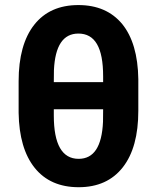

<svg xmlns="http://www.w3.org/2000/svg" viewBox="-20 -741 630 770"><path d="M534.7 -423.8C533.2 -520 511.7 -593.3 470.2 -644.5C428.2 -695.3 369.6 -720.7 294.4 -720.7C217.8 -720.7 158.7 -694.3 117.2 -641.6C75.7 -588.9 54.7 -513.2 54.7 -415V-288.6C56.2 -193.4 77.6 -119.6 119.1 -67.9C160.6 -16.1 219.7 9.8 295.4 9.8C372.1 9.8 431.2 -17.1 472.7 -70.3C514.2 -123.5 534.7 -198.7 534.7 -296.9ZM196.3 -459.5C200.7 -557.6 233.4 -606.4 294.4 -606.4C360.8 -606.4 393.6 -550.8 393.6 -435.1V-411.6H195.8ZM393.1 -252.4C388.7 -153.3 356.4 -104 295.4 -104C229 -104 195.8 -162.1 195.8 -277.8V-302.7H393.6Z"/></svg>

Font: Roboto
Style: Bold
Weight: 700
Designer: Google
Version: Version 2.137; 2017